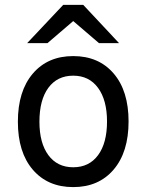

<svg xmlns="http://www.w3.org/2000/svg" viewBox="-20 -752 598 784"><path d="M384 -576 279 -666 174 -576H91L238 -732H320L466 -576ZM444 -59.5Q383 12 279 12Q175 12 114 -59Q53 -130 53 -255Q53 -380 114 -451.5Q175 -523 279 -523Q383 -523 444 -452Q505 -381 505 -256Q505 -131 444 -59.5ZM417 -256Q417 -343 380.5 -393Q344 -443 279 -443Q214 -443 177.5 -393.5Q141 -344 141 -255Q141 -168 177.5 -118.5Q214 -69 279 -69Q344 -69 380.5 -118.5Q417 -168 417 -256Z"/></svg>

Font: Overpass
Style: Regular
Weight: 400
Designer: Delve Withrington, Thomas Jockin
Foundry: Delve Fonts
Version: Version 3.000;DELV;Overpass